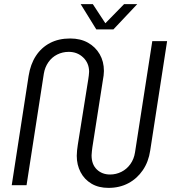

<svg xmlns="http://www.w3.org/2000/svg" viewBox="-20 -900 838 933"><path d="M507 13Q459 13 424.5 -7.5Q390 -28 371.5 -63.5Q353 -99 353 -143Q353 -155 354.5 -169Q356 -183 358 -196L409 -515Q410 -523 411.5 -533Q413 -543 413 -551Q413 -593 384.5 -620.5Q356 -648 314 -648Q284 -648 258 -635Q232 -622 215 -597.5Q198 -573 193 -542L109 0H37L119 -531Q128 -588 154.5 -628.5Q181 -669 223 -691Q265 -713 321 -713Q371 -713 407.5 -692.5Q444 -672 464.5 -636.5Q485 -601 485 -555Q485 -545 483.5 -533Q482 -521 480 -511L429 -185Q428 -175 426.5 -164.5Q425 -154 425 -145Q425 -101 450.5 -76.5Q476 -52 515 -52Q544 -52 570 -65Q596 -78 613.5 -102.5Q631 -127 636 -159L720 -700H792L710 -169Q702 -114 674 -73Q646 -32 603.5 -9.5Q561 13 507 13ZM448 -757 372 -880H431L492 -787L583 -880H647L531 -757Z"/></svg>

Font: MuseoModerno Light
Style: Italic
Weight: 300
Italic angle: -9°
Designer: Pablo Cosgaya, Héctor Gatti, Marcela Romero, and the Authors of The MuseoModerno Project.
Foundry: Omnibus-Type Team
Version: Version 1.003